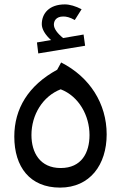

<svg xmlns="http://www.w3.org/2000/svg" viewBox="-20 -839 550 873"><path d="M253 14C389 14 465 -90 465 -228C465 -368 388 -489 258 -555L240 -522C108 -450 45 -344 45 -218C45 -80 116 14 253 14ZM256 -433C339 -401 387 -313 387 -225C387 -145 351 -75 256 -75C162 -75 123 -145 123 -225C123 -317 174 -401 256 -433ZM154 -596 367 -631 360 -682 267 -666C240 -688 225 -709 225 -727C225 -743 234 -764 268 -764C281 -764 297 -761 320 -748L351 -797C324 -811 297 -819 275 -819C204 -819 170 -778 170 -729C170 -707 185 -681 212 -657L148 -646Z"/></svg>

Font: FiraGO Unicode
Style: Regular
Weight: 400
Designer: bBox Type
Foundry: bBox Type GmbH
Version: Version 1.001;PS 001.001;hotconv 1.0.88;makeotf.lib2.5.64775